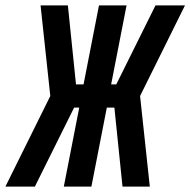

<svg xmlns="http://www.w3.org/2000/svg" viewBox="-75 -690 704 710"><path d="M479 0H378L348 -292H320L263 0H161L218 -292H199L54 0H-55L111 -335L75 -670H176L206 -378H234L291 -670H393L336 -378H355L500 -670H609L443 -335Z"/></svg>

Font: Lode Term
Style: Bold Italic
Weight: 700
Italic angle: -11°
Monospace: yes
Designer: Belleve Invis
Foundry: Belleve Invis
Version: Version 29.2.0